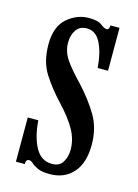

<svg xmlns="http://www.w3.org/2000/svg" viewBox="-90 -581 463 644"><g transform="rotate(15 142.0 -259.0)"><path d="M146 11Q118.5 11 104.2 4.2Q90 -2.5 82.5 -9.5Q75 -16.5 68.5 -16.5Q57 -16.5 57 0H26.5V-153.5H63Q67.5 -95 87.5 -59.5Q107.5 -24 144.5 -24Q171 -24 182.2 -43Q193.5 -62 193.5 -86Q193.5 -121.5 175 -154.8Q156.5 -188 118.5 -228.5Q82 -267 56 -307.8Q30 -348.5 30 -408.5Q30 -470.5 63.8 -499.8Q97.5 -529 139 -529Q170.5 -529 183.8 -518.5Q197 -508 205.5 -508Q214 -508 214.5 -523.5H246V-374.5H210Q206 -427.5 189.2 -460.5Q172.5 -493.5 141 -493.5Q117 -493.5 104.5 -475.5Q92 -457.5 92 -431.5Q92 -400 110.8 -372.8Q129.5 -345.5 164.5 -309.5Q205 -266 231.2 -222.2Q257.5 -178.5 257.5 -120.5Q257.5 -56.5 227.2 -22.8Q197 11 146 11Z"/></g></svg>

Font: Imbue 10pt Medium
Style: Regular
Weight: 500
Designer: Tyler Finck
Foundry: Etcetera Type Company
Version: Version 1.102; ttfautohint (v1.8.3)